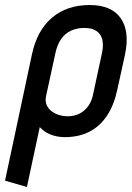

<svg xmlns="http://www.w3.org/2000/svg" viewBox="-24 -528 524 763"><path d="M442 -171 473 -312Q492 -404 455.5 -456Q419 -508 332 -508Q242 -508 182.5 -457.5Q123 -407 103 -312L-4 190L83 215L134 -23Q141 -15 151 -7.5Q161 0 174 5.5Q187 11 202 14Q217 17 233 17Q289 17 331 -4.5Q373 -26 401 -68Q429 -110 442 -171ZM381 -316 347 -158Q342 -129 328 -108.5Q314 -88 293 -77Q272 -66 245 -66Q227 -66 210.5 -71Q194 -76 180.5 -86.5Q167 -97 161 -112Q155 -127 159 -146L196 -316Q203 -349 218 -371.5Q233 -394 257 -405.5Q281 -417 311 -417Q341 -417 359 -405Q377 -393 382.5 -370.5Q388 -348 381 -316Z"/></svg>

Font: Advent Pro SemiBold
Style: Italic
Weight: 600
Italic angle: -12°
Version: Version 3.000